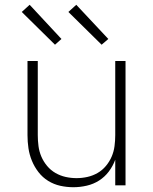

<svg xmlns="http://www.w3.org/2000/svg" viewBox="-20 -775 640 803"><path d="M287 8Q259 8 232 2Q205 -4 181.5 -18.5Q158 -33 141 -55Q124 -77 113.5 -102.5Q103 -128 99 -155Q95 -182 95 -210V-520H138V-210Q138 -187 141 -164Q144 -141 153 -120Q162 -99 177 -81Q192 -63 212 -51.5Q232 -40 254.5 -35Q277 -30 300 -30Q323 -30 345.5 -35Q368 -40 388 -51.5Q408 -63 423 -81Q438 -99 447 -120Q456 -141 459 -164Q462 -187 462 -210V-520H505V0H462V-107Q452 -80 435 -57.5Q418 -35 394.5 -20Q371 -5 343 1.5Q315 8 287 8ZM405 -588 266 -725 299 -755 433 -612ZM210 -588 71 -725 104 -755 237 -612Z"/></svg>

Font: Iosevka Aile Extralight
Style: Regular
Weight: 200
Designer: Belleve Invis
Foundry: Belleve Invis
Version: Version 31.1.0; ttfautohint (v1.8.4)